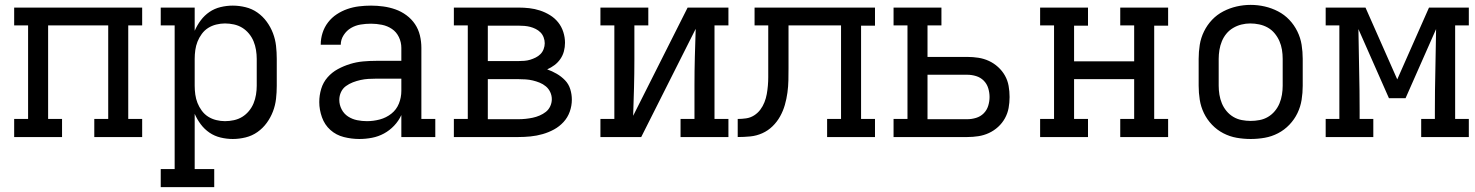

<svg xmlns="http://www.w3.org/2000/svg" viewBox="-20 -561 6040 786"><path d="M38 0V-74H95V-457H38V-530H562V-457H505V-74H562V0H366V-74H423V-457H177V-74H234V0Z M638 205V131H695V-457H638V-530H777V-435Q787 -458 802 -478Q817 -498 837.5 -512Q858 -526 883 -532Q908 -538 933 -538Q959 -538 985.5 -531.5Q1012 -525 1034 -509.5Q1056 -494 1072 -472Q1088 -450 1097.5 -425Q1107 -400 1110 -373.5Q1113 -347 1113 -320V-210Q1113 -183 1110 -156.5Q1107 -130 1097.5 -105Q1088 -80 1072 -58Q1056 -36 1034 -20.5Q1012 -5 985.5 1.5Q959 8 933 8Q908 8 883 2Q858 -4 837.5 -18Q817 -32 802 -52Q787 -72 777 -95V131H857V205ZM901 -65Q919 -65 937.5 -69Q956 -73 971.5 -82.5Q987 -92 999 -106.5Q1011 -121 1018 -138Q1025 -155 1028 -173.5Q1031 -192 1031 -210V-320Q1031 -338 1028 -356.5Q1025 -375 1018 -392Q1011 -409 999 -423.5Q987 -438 971.5 -447.5Q956 -457 937.5 -461Q919 -465 901 -465Q883 -465 865 -460.5Q847 -456 832 -446.5Q817 -437 806 -422Q795 -407 788.5 -390.5Q782 -374 779.5 -356Q777 -338 777 -320V-210Q777 -192 779.5 -174Q782 -156 788.5 -139.5Q795 -123 806 -108Q817 -93 832 -83.5Q847 -74 865 -69.5Q883 -65 901 -65Z M1451 8Q1419 8 1387.5 0Q1356 -8 1332.5 -29Q1309 -50 1298 -81Q1287 -112 1287 -143Q1287 -171 1295 -197.5Q1303 -224 1321 -244.5Q1339 -265 1363 -278Q1387 -291 1413 -299Q1439 -307 1466 -309.5Q1493 -312 1521 -312H1623V-365Q1623 -388 1613 -409Q1603 -430 1584.5 -442.5Q1566 -455 1543.5 -459.5Q1521 -464 1499 -464Q1477 -464 1456 -460.5Q1435 -457 1417 -446.5Q1399 -436 1387 -417.5Q1375 -399 1375 -378Q1375 -378 1375 -378Q1375 -378 1375 -378H1293Q1293 -378 1293 -378.5Q1293 -379 1293 -379Q1293 -403 1300.5 -426.5Q1308 -450 1323 -469.5Q1338 -489 1358.5 -502.5Q1379 -516 1402 -524Q1425 -532 1449.5 -535Q1474 -538 1499 -538Q1524 -538 1549.5 -534.5Q1575 -531 1599 -522.5Q1623 -514 1644 -498.5Q1665 -483 1679 -462Q1693 -441 1699 -416Q1705 -391 1705 -365V-74H1762V0H1623V-90Q1612 -66 1593.5 -46.5Q1575 -27 1552 -14.5Q1529 -2 1503 3Q1477 8 1451 8ZM1482 -65Q1509 -65 1535 -72Q1561 -79 1582 -95.5Q1603 -112 1613 -137Q1623 -162 1623 -189V-239H1521Q1504 -239 1488 -238Q1472 -237 1456 -233.5Q1440 -230 1424.5 -224Q1409 -218 1396 -208.5Q1383 -199 1376 -184Q1369 -169 1369 -152Q1369 -132 1378.5 -113.5Q1388 -95 1405 -84Q1422 -73 1442 -69Q1462 -65 1482 -65Z M1838 0V-74H1895V-457H1838V-530H2102Q2125 -530 2147 -527.5Q2169 -525 2190.5 -518Q2212 -511 2231.5 -499Q2251 -487 2265 -469.5Q2279 -452 2286 -430Q2293 -408 2293 -386Q2293 -368 2288.5 -351Q2284 -334 2274 -319.5Q2264 -305 2250 -294.5Q2236 -284 2220 -277Q2240 -270 2259 -259Q2278 -248 2293 -232.5Q2308 -217 2314.5 -196Q2321 -175 2321 -153Q2321 -128 2312.5 -104Q2304 -80 2287 -61.5Q2270 -43 2248 -31Q2226 -19 2201.5 -12Q2177 -5 2152 -2.5Q2127 0 2102 0ZM2102 -311Q2114 -311 2126.5 -312Q2139 -313 2150.5 -316.5Q2162 -320 2173 -325.5Q2184 -331 2192.5 -339.5Q2201 -348 2205.5 -360Q2210 -372 2210 -384Q2210 -396 2205.5 -408Q2201 -420 2192.5 -428.5Q2184 -437 2173 -442.5Q2162 -448 2150.5 -451Q2139 -454 2126.5 -455Q2114 -456 2102 -456H1977V-311ZM1977 -73H2102Q2117 -73 2131.5 -74.5Q2146 -76 2160.5 -79Q2175 -82 2189 -88Q2203 -94 2214.5 -103Q2226 -112 2232.5 -126Q2239 -140 2239 -155Q2239 -155 2239 -155Q2239 -155 2239 -155Q2239 -170 2232.5 -184Q2226 -198 2214.5 -207.5Q2203 -217 2189.5 -222.5Q2176 -228 2161.5 -231.5Q2147 -235 2132 -236Q2117 -237 2102 -237H1977Z M2438 0V-74H2495V-457H2438V-530H2634V-457H2577V-318Q2577 -260 2575.5 -202.5Q2574 -145 2572 -87L2795 -530H2962V-457H2905V-74H2962V0H2766V-74H2823V-212Q2823 -270 2824.5 -327.5Q2826 -385 2828 -443L2605 0Z M3000 0V-74Q3017 -74 3034.5 -76.5Q3052 -79 3067 -88.5Q3082 -98 3092.5 -112Q3103 -126 3109.5 -142.5Q3116 -159 3119 -176Q3122 -193 3123.5 -210.5Q3125 -228 3125 -245Q3125 -262 3125 -280V-281Q3125 -281 3125 -281.5Q3125 -282 3125 -282V-283Q3125 -283 3125 -283Q3125 -283 3125 -283V-457H3069V-530H3562V-456H3505V-74H3562V0H3366V-74H3423V-457H3208V-283Q3208 -258 3207.5 -232.5Q3207 -207 3203.5 -181.5Q3200 -156 3193 -131.5Q3186 -107 3173.5 -84.5Q3161 -62 3142.5 -44Q3124 -26 3100.5 -15.5Q3077 -5 3051.5 -2.5Q3026 0 3000 0Z M3638 0V-74H3695V-457H3638V-530H3834V-457H3777V-328H3940Q3963 -328 3985.5 -324.5Q4008 -321 4028.5 -311.5Q4049 -302 4066 -286.5Q4083 -271 4094 -251.5Q4105 -232 4109 -209.5Q4113 -187 4113 -164Q4113 -141 4109 -119Q4105 -97 4094 -77Q4083 -57 4066 -41.5Q4049 -26 4028.5 -16.5Q4008 -7 3985.5 -3.5Q3963 0 3940 0ZM3777 -73H3940Q3958 -73 3976 -78.5Q3994 -84 4007 -97Q4020 -110 4025.5 -128Q4031 -146 4031 -164Q4031 -182 4025.5 -200Q4020 -218 4007 -231Q3994 -244 3976 -249.5Q3958 -255 3940 -255H3777Z M4238 0V-74H4295V-457H4238V-530H4434V-456H4377V-310H4623V-457H4566V-530H4762V-456H4705V-74H4762V0H4566V-74H4623V-237H4377V-74H4434V0Z M5100 8Q5071 8 5042.5 3Q5014 -2 4988 -15.5Q4962 -29 4941.5 -50.5Q4921 -72 4908.5 -98Q4896 -124 4891.5 -152.5Q4887 -181 4887 -210V-320Q4887 -349 4891.5 -377.5Q4896 -406 4909 -432.5Q4922 -459 4942 -480Q4962 -501 4988 -514.5Q5014 -528 5042.5 -534.5Q5071 -541 5100 -541Q5129 -541 5157.5 -534.5Q5186 -528 5212 -514.5Q5238 -501 5258 -480Q5278 -459 5291 -432.5Q5304 -406 5308.5 -377.5Q5313 -349 5313 -320V-210Q5313 -181 5308.5 -152.5Q5304 -124 5291.5 -98Q5279 -72 5258.5 -50.5Q5238 -29 5212 -15.5Q5186 -2 5157.5 3Q5129 8 5100 8ZM5100 -66Q5118 -66 5136.5 -69.5Q5155 -73 5171 -82.5Q5187 -92 5199 -106.5Q5211 -121 5218 -138Q5225 -155 5228 -173.5Q5231 -192 5231 -210V-320Q5231 -339 5228 -357.5Q5225 -376 5217.5 -393Q5210 -410 5198 -424.5Q5186 -439 5170 -448Q5154 -457 5135.5 -461Q5117 -465 5098 -465Q5080 -465 5062 -460.5Q5044 -456 5028 -446.5Q5012 -437 5000.5 -423Q4989 -409 4982 -392Q4975 -375 4972 -356.5Q4969 -338 4969 -320V-210Q4969 -192 4972 -173.5Q4975 -155 4982 -138Q4989 -121 5001 -106.5Q5013 -92 5029 -82.5Q5045 -73 5063.5 -69.5Q5082 -66 5100 -66Z M5407 0V-74H5463V-457H5407V-530H5570L5700 -236L5830 -530H5993V-457H5937V-74H5993V0H5798V-74H5854V-106Q5854 -190 5856 -274Q5858 -358 5859 -442L5734 -159H5666L5541 -442Q5542 -358 5544 -274Q5546 -190 5546 -106V-74H5602V0Z"/></svg>

Font: Iosevka Slab Extended
Style: Regular
Weight: 400
Width: 7
Monospace: yes
Designer: Belleve Invis
Foundry: Belleve Invis
Version: Version 11.1.1; ttfautohint (v1.8.3)